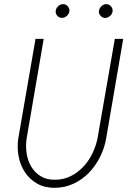

<svg xmlns="http://www.w3.org/2000/svg" viewBox="-20 -899 627 929"><path d="M576.2 -710.9H535.6L451.7 -229Q444.3 -191.9 426.5 -155.5Q408.7 -119.1 382.3 -91.3Q355.5 -63 320.6 -45.9Q285.6 -28.8 244.1 -29.3Q203.6 -29.3 175.3 -47.4Q147 -65.4 130.4 -93.8Q113.8 -122.6 108.6 -158.2Q103.5 -193.8 108.9 -229L191.4 -710.9H151.9L68.4 -229Q62 -185.1 70.1 -142.3Q78.1 -99.6 100.6 -65.9Q122.6 -32.2 158 -11.5Q193.4 9.3 242.7 9.8Q293 9.8 335.4 -10Q377.9 -29.8 410.2 -63Q442.4 -96.2 464.1 -139.6Q485.8 -183.1 493.7 -229.5ZM249.5 -845.7Q248.5 -832.5 257.6 -822.5Q266.6 -812.5 280.3 -812.5Q293 -812.5 303.7 -822.5Q314.5 -832.5 315.9 -845.2Q316.9 -857.9 307.9 -868.7Q298.8 -879.4 284.7 -878.9Q272 -878.9 261.2 -868.7Q250.5 -858.4 249.5 -845.7ZM458.5 -845.2Q457.5 -832.5 466.6 -822.5Q475.6 -812.5 489.3 -812Q502 -812.5 512.9 -822.3Q523.9 -832 524.9 -845.2Q525.9 -858.4 516.6 -868.7Q507.3 -878.9 494.1 -878.9Q481 -878.9 470.5 -868.7Q460 -858.4 458.5 -845.2Z"/></svg>

Font: Roboto Mono ExtraLight
Style: Italic
Weight: 250
Italic angle: -10°
Monospace: yes
Designer: Google
Version: Version 3.000